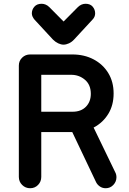

<svg xmlns="http://www.w3.org/2000/svg" viewBox="-20 -989 686 1019"><path d="M140 10Q115 10 97.5 -7.5Q80 -25 80 -50V-641Q80 -666 97.5 -683Q115 -700 140 -700H199V-50Q199 -25 182 -7.5Q165 10 140 10ZM171 -288V-396H365Q410 -396 436 -422.5Q462 -449 462 -491Q462 -539 431 -565.5Q400 -592 358 -592H170V-700H364Q427 -700 476.5 -674Q526 -648 554.5 -601.5Q583 -555 583 -493Q583 -431 555 -385Q527 -339 479.5 -313.5Q432 -288 373 -288ZM541 10Q524 10 510.5 1Q497 -8 490 -22L345 -327L459 -349L592 -74Q598 -63 598 -48Q598 -25 581.5 -7.5Q565 10 541 10ZM201 -969Q212 -969 222.5 -964.5Q233 -960 242 -951L357 -835H278L393 -951Q402 -960 412.5 -964.5Q423 -969 434 -969Q459 -969 472 -953.5Q485 -938 485 -918Q485 -909 481.5 -900.5Q478 -892 471 -885L373 -779Q361 -766 346 -759Q331 -752 317 -752Q304 -752 289 -759Q274 -766 261 -779L163 -885Q157 -892 153 -900.5Q149 -909 149 -918Q149 -938 162.5 -953.5Q176 -969 201 -969Z"/></svg>

Font: National Park SemiBold
Style: Regular
Weight: 600
Designer: Andrea Herstowski, Ben Hoepner
Version: Version 1.009